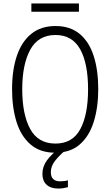

<svg xmlns="http://www.w3.org/2000/svg" viewBox="-20 -876 640 1114"><path d="M300 10Q212 10 156.5 -38.5Q101 -87 75.5 -170Q50 -253 50 -359Q50 -470 78 -552.5Q106 -635 162 -680Q218 -725 302 -725Q387 -725 442 -679.5Q497 -634 523.5 -551.5Q550 -469 550 -360Q550 -253 524 -169.5Q498 -86 443 -38Q388 10 300 10ZM302 -43Q401 -43 446 -127Q491 -211 491 -358Q491 -508 445 -590.5Q399 -673 302 -673Q202 -673 155.5 -587.5Q109 -502 109 -358Q109 -213 155 -128Q201 -43 302 -43ZM319 218Q274 218 250 195.5Q226 173 226 133Q226 90 253 53.5Q280 17 322 -13L355 0Q321 29 298 59Q275 89 275 123Q275 176 329 176Q356 176 374 170V210Q363 213 349 215.5Q335 218 319 218ZM162 -808V-856H438V-808Z"/></svg>

Font: Noto Sans Mono Light
Style: Regular
Weight: 300
Designer: Monotype Design Team
Foundry: Monotype Imaging Inc.
Version: Version 2.014; ttfautohint (v1.8.4.7-5d5b)